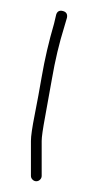

<svg xmlns="http://www.w3.org/2000/svg" viewBox="-20 -726 194 357"><path d="M47.5 -389C50.2 -389 52.5 -390 54.5 -392C56.5 -394 57.5 -396.3 57.5 -399V-464C57.5 -471.3 59.7 -486.5 64 -509.5C68.3 -532.5 72.5 -555.7 76.5 -579C82.4 -613.6 90.1 -645.9 99.5 -676L104.5 -693C105.8 -699.7 103.3 -703.8 97 -705.5C90.7 -707.2 86.5 -705 84.5 -699L80.5 -682C70.9 -649.2 63.2 -616.2 57.5 -583C53.5 -559.7 49.2 -536.2 44.5 -512.5C39.8 -488.8 37.5 -472.7 37.5 -464V-399C37.5 -396.3 38.5 -394 40.5 -392C42.5 -390 44.8 -389 47.5 -389Z"/></svg>

Font: Proton
Style: RgCnd
Weight: 500
Version: Version 1.017